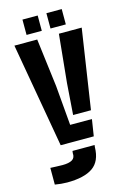

<svg xmlns="http://www.w3.org/2000/svg" viewBox="-138 -792 707 1065"><g transform="rotate(-15 215.0 -259.5)"><path d="M128.5 0 23.5 -600H154.5L189 -323.5L208.5 -95.5H333.5L318.5 0ZM238.5 -144 251.5 -323.5 279 -600H410L341 -144ZM110 209Q94 209 75.5 207.2Q57 205.5 40.5 202.5V106.5Q53.5 107 74.5 108Q95.5 109 110 109Q147.5 109 166 97.8Q184.5 86.5 182 59.5L183.5 47.5H310.5L309 59.5Q307.5 140 258 174.5Q208.5 209 110 209ZM241.5 -640V-728H329.5V-640ZM104 -640V-728H191.5V-640Z"/></g></svg>

Font: Big Shoulders Stencil Display ExtraBold
Style: Regular
Weight: 800
Designer: Patric King
Foundry: XO Type Co
Version: Version 1.000